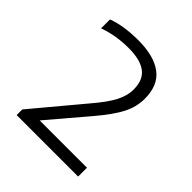

<svg xmlns="http://www.w3.org/2000/svg" viewBox="-148 -911 699 699"><g transform="rotate(45 201.5 -561.0)"><path d="M46 -308V-337L204 -526Q246 -575 263.8 -608.8Q281.5 -642.5 281.5 -675Q281.5 -724 251.8 -746.5Q222 -769 162 -769Q96 -769 40 -748.5V-794.5Q91.5 -814 167 -814Q247.5 -814 290.8 -781.5Q334 -749 334 -680Q334 -638 314 -598.8Q294 -559.5 246.5 -503.5L119 -353.5H362.5V-308Z"/></g></svg>

Font: Encode Sans SemiExpanded SemiExpanded Light
Style: Regular
Weight: 300
Width: 6
Designer: Multiple Designers
Foundry: Impallari Type
Version: Version 3.000; ttfautohint (v1.8.3) -l 8 -r 50 -G 200 -x 14 